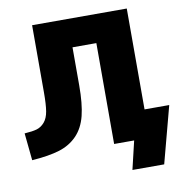

<svg xmlns="http://www.w3.org/2000/svg" viewBox="-94 -819 1024 1069"><g transform="rotate(-10 418.0 -284.5)"><path d="M12.7 -144.5Q58.6 -147.5 83 -154.8Q107.4 -162.1 126.5 -184.1Q145.5 -206.1 151.9 -244.6Q158.2 -283.2 158.2 -349.6V-730.5H693.4V-160.2H833L748 160.2H568.4Q581.1 107.4 606.4 0H493.2V-570.3H358.4V-355.5Q358.4 -251 341.8 -184.6Q325.2 -118.2 284.7 -76.2Q244.1 -34.2 184.1 -15.6Q124 2.9 28.3 9.8Z"/></g></svg>

Font: GenEi M Gothic v2 Black
Style: Regular
Weight: 900
Version: Version 2.0